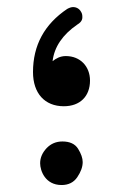

<svg xmlns="http://www.w3.org/2000/svg" viewBox="-20 -511 354 551"><path d="M163.1 -206.1C210 -206.1 238.3 -234.9 238.3 -279.8C238.3 -320.3 210.4 -350.1 168.9 -350.1C152.8 -350.1 140.6 -343.3 130.9 -335.4C135.7 -376 159.2 -411.1 201.7 -440.4C217.8 -449.7 216.3 -460 216.3 -463.4C216.3 -468.3 215.3 -472.7 212.9 -476.6C206.5 -488.8 195.3 -490.7 189.9 -490.7C184.6 -490.7 179.2 -488.8 172.9 -485.4C107.4 -441.4 74.7 -380.9 74.7 -304.2C74.7 -243.2 108.4 -206.1 163.1 -206.1ZM95.2 -42.5C95.2 -21 109.9 20 156.7 20C176.3 20 191.4 12.7 201.7 -2.4C211.9 -17.6 217.3 -31.7 217.3 -45.9C217.3 -57.1 212.9 -69.8 204.1 -84C195.3 -98.1 180.2 -105 159.2 -105C141.1 -105 126 -98.6 113.8 -85.9C101.6 -72.8 95.2 -58.6 95.2 -42.5Z"/></svg>

Font: Mikhak Medium
Style: Regular
Weight: 500
Designer: Amin Abedi
Version: Version 3.2